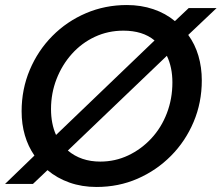

<svg xmlns="http://www.w3.org/2000/svg" viewBox="-37 -732 882 764"><path d="M347 12Q289 12 239.5 -5.5Q190 -23 152 -55L94 0H-17L100 -113Q75 -149 62 -193.5Q49 -238 49 -289Q49 -377 81.5 -454Q114 -531 171.5 -589Q229 -647 305 -679.5Q381 -712 468 -712Q524 -712 573 -695.5Q622 -679 659 -648L714 -700H825L712 -593Q739 -556 752.5 -510Q766 -464 766 -412Q766 -324 733.5 -247Q701 -170 643.5 -112Q586 -54 510.5 -21Q435 12 347 12ZM362 -89Q421 -89 473 -113.5Q525 -138 565 -181Q605 -224 627 -281.5Q649 -339 649 -404Q649 -434 643.5 -460.5Q638 -487 627 -510L233 -133Q285 -89 362 -89ZM186 -195 578 -571Q554 -591 523 -600.5Q492 -610 454 -610Q393 -610 340.5 -585.5Q288 -561 249 -517.5Q210 -474 188 -417.5Q166 -361 166 -298Q166 -269 171 -243Q176 -217 186 -195Z"/></svg>

Font: Rethink Sans SemiBold
Style: Italic
Weight: 600
Italic angle: -10°
Designer: The Rethink Sans project authors (Hans Thiessen). DM Sans designed by Colophon Foundry.
Foundry: Rethink Communications LLC
Version: Version 1.001